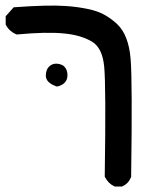

<svg xmlns="http://www.w3.org/2000/svg" viewBox="-37 -397 557 689"><path d="M373 271.5Q352.5 262.2 339.8 238.8L338.9 236.8V234.4Q341.3 73.7 340.8 -24.4Q340.3 -122.6 336.9 -157.7Q330.6 -224.6 293.9 -247.1Q274.4 -258.8 249.3 -266.4Q224.1 -273.9 192.9 -276.9Q129.9 -283.2 25.4 -273.4H22.9L21 -273.9Q9.3 -278.8 0 -287.1Q-9.3 -295.4 -15.6 -307.1L-16.6 -309.1V-311.5V-335V-338.9L-14.2 -341.3L9.3 -367.7L11.7 -370.6L16.1 -371.1Q136.7 -379.9 197.8 -375.5Q204.6 -375 211.2 -374.5Q217.8 -374 224.1 -373.3Q230.5 -372.6 236.6 -371.8Q242.7 -371.1 248.5 -370.1Q254.4 -369.1 260 -368.2Q265.6 -367.2 271 -366.2Q276.4 -365.2 281.7 -364Q287.1 -362.8 292 -361.6Q296.9 -360.4 301.3 -358.9Q344.7 -346.7 384.3 -309.6Q424.3 -271 431.6 -187Q438.5 -106 433.6 236.3V238.3L432.6 240.2Q423.3 262.2 402.3 271.5L400.4 272.5H398.4H377H375ZM164.6 -87.4Q127 -100.6 127.4 -126.5Q127.9 -149.4 142.1 -160.6Q157.2 -172.9 180.2 -166Q188.5 -163.6 194.1 -157.7Q199.7 -151.9 202.4 -144.3Q205.1 -136.7 205.1 -127Q205.1 -111.3 195.8 -101.1Q186.5 -90.8 169.9 -86.9L167.5 -86.4Z"/></svg>

Font: NaikaiFont
Style: Bold
Weight: 700
Version: Version 1.89